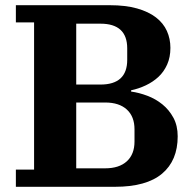

<svg xmlns="http://www.w3.org/2000/svg" viewBox="-20 -718 744 738"><path d="M41 -66H111V-632H41V-698H402Q463 -698 507 -685.5Q551 -673 579.5 -651Q608 -629 621.5 -599Q635 -569 635 -534Q635 -498 622.5 -470Q610 -442 589 -422.5Q568 -403 540.5 -390Q513 -377 484 -371V-366Q514 -362 546 -350Q578 -338 604 -317Q630 -296 646.5 -265.5Q663 -235 663 -194Q663 -101 603 -50.5Q543 0 422 0H41ZM273 -71H384Q438 -71 467.5 -98Q497 -125 497 -174V-221Q497 -270 467.5 -297Q438 -324 384 -324H273ZM273 -393H366Q469 -393 469 -488V-532Q469 -627 366 -627H273Z"/></svg>

Font: IBM Plex Serif
Style: Bold
Weight: 700
Designer: Mike Abbink, Paul van der Laan, Pieter van Rosmalen
Foundry: Bold Monday
Version: Version 2.008